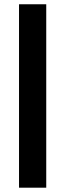

<svg xmlns="http://www.w3.org/2000/svg" viewBox="-20 -726 305 896"><path d="M68.8 -706.1H195.8V149.9H68.8Z"/></svg>

Font: TASA Orbiter Deck
Style: Bold
Weight: 700
Designer: Weizhong Zhang
Version: Version 1.000;Glyphs 3.1.2 (3151)